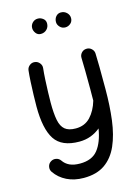

<svg xmlns="http://www.w3.org/2000/svg" viewBox="-149 -858 873 1199"><g transform="rotate(-15 287.5 -259.0)"><path d="M129.9 -520Q148.4 -518.1 160.9 -502.9Q173.3 -487.8 170.9 -469.2Q167.5 -438.5 165.3 -397.9Q163.1 -357.4 161.9 -317.6Q160.6 -277.8 160.6 -248.5Q160.6 -178.7 169.2 -135.7Q177.7 -92.8 201.7 -73Q225.6 -53.2 271.5 -53.2Q329.6 -53.2 366.2 -92Q402.8 -130.9 420.9 -192.9Q420.9 -210.4 421.1 -229Q421.4 -247.6 421.4 -266.6Q421.4 -329.6 420.7 -382.8Q419.9 -436 418.9 -468.8Q418 -487.8 430.9 -502Q443.8 -516.1 462.9 -516.6Q481.9 -517.6 496.1 -504.4Q510.3 -491.2 510.7 -472.7Q512.2 -439.9 512.7 -385.7Q513.2 -331.5 513.2 -243.2Q513.2 -134.8 501.5 -43.2Q489.7 48.3 460 116Q430.2 183.6 377 220.9Q323.7 258.3 240.2 258.3Q178.7 258.3 131.1 234.9Q83.5 211.4 54.7 169.4Q43.9 153.8 47.6 134.8Q51.3 115.7 66.9 105.5Q82.5 94.7 101.6 98.1Q120.6 101.6 131.3 117.2Q147 140.6 173.6 153.1Q200.2 165.5 240.2 165.5Q317.9 165.5 355.7 117.9Q393.6 70.3 407.7 -16.6Q380.4 6.3 346.2 19.3Q312 32.2 271.5 32.2Q158.2 32.2 113.5 -35.9Q68.8 -104 68.8 -248.5Q68.8 -281.7 70.1 -324Q71.3 -366.2 73.5 -407.7Q75.7 -449.2 79.1 -479.5Q81.1 -498 96.2 -510.3Q111.3 -522.5 129.9 -520ZM420.4 -727.1Q420.4 -705.6 405.3 -692.6Q390.1 -679.7 371.6 -679.7Q350.6 -679.7 336.7 -694.6Q322.8 -709.5 322.8 -726.6Q322.8 -748 335.4 -762.7Q348.1 -777.3 367.2 -777.3Q389.6 -777.3 405 -762.5Q420.4 -747.6 420.4 -727.1ZM267.1 -733.9Q267.1 -710.4 251.7 -695.1Q236.3 -679.7 212.9 -679.7Q193.4 -679.7 181.4 -695.3Q169.4 -710.9 169.4 -728.5Q169.4 -748.5 183.6 -762.9Q197.8 -777.3 218.3 -777.3Q236.3 -777.3 251.7 -765.6Q267.1 -753.9 267.1 -733.9Z"/></g></svg>

Font: Mikhak Medium
Style: Regular
Weight: 500
Designer: Amin Abedi
Version: Version 3.3